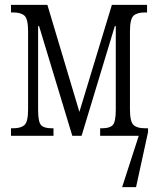

<svg xmlns="http://www.w3.org/2000/svg" viewBox="-20 -556 647 786"><path d="M25 0V-31H35Q66 -31 80.5 -44.5Q95 -58 95 -109V-427Q95 -478 80.5 -491.5Q66 -505 35 -505H25V-536H174L305 -98L438 -536H582V-505H572Q541 -505 526.5 -491.5Q512 -478 512 -427V-109Q512 -58 526.5 -44.5Q541 -31 572 -31H586V-15L537 210H480L548 0H390V-31H400Q429 -31 441.5 -44Q454 -57 454 -107V-449H450L314 0H276L140 -449H136V-107Q136 -57 148 -44Q160 -31 190 -31H199V0Z"/></svg>

Font: Noto Serif ExtraCondensed Light
Style: Regular
Weight: 300
Width: 2
Designer: Monotype Design Team
Foundry: Monotype Imaging Inc.
Version: Version 2.014; ttfautohint (v1.8.4.7-5d5b)